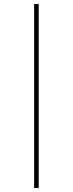

<svg xmlns="http://www.w3.org/2000/svg" viewBox="-20 -760 369 973"><path d="M153 193V-740H176V193Z"/></svg>

Font: Lexend Exa Thin
Style: Regular
Weight: 250
Designer: Bonnie Shaver-Troup, Thomas Jockin
Foundry: Lexend
Version: Version 1.007